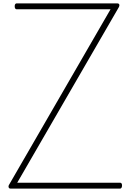

<svg xmlns="http://www.w3.org/2000/svg" viewBox="-20 -1116 774 1136"><path d="M43 0Q37 0 34 -3Q31 -6 30.5 -10.5Q30 -15 32 -20L634 -1061H78Q74 -1061 70.5 -1065Q67 -1069 67 -1079Q67 -1088 70.5 -1092Q74 -1096 78 -1096H672Q683 -1096 685.5 -1090Q688 -1084 684 -1075L82 -35H690Q695 -35 698.5 -31.5Q702 -28 702 -19Q702 -9 698.5 -4.5Q695 0 690 0Z"/></svg>

Font: Playwrite FR Moderne Thin
Style: Regular
Weight: 250
Version: Version 1.002